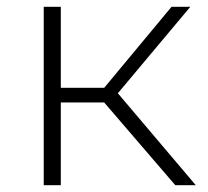

<svg xmlns="http://www.w3.org/2000/svg" viewBox="-20 -542 608 562"><path d="M285 -242 493 0H553L325 -269L537 -522H482L285 -285H158V-522H108V0H158V-242Z"/></svg>

Font: Montserrat Custom ExtraLight
Style: Regular
Weight: 300
Designer: Julieta Ulanovsky
Foundry: Julieta Ulanovsky
Version: Version 7.200